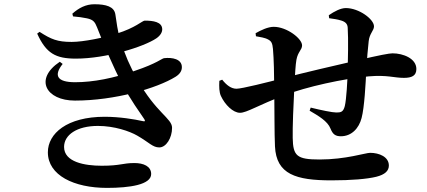

<svg xmlns="http://www.w3.org/2000/svg" viewBox="-20 -833 2040 917"><path d="M490.8 64.4C600.1 64.4 702 49.1 702 -1.8C702 -39.4 664.6 -54.3 622.1 -54.3C564.6 -54.3 556.5 -41.4 465.9 -41.4C383.8 -41.4 286 -59.1 286 -131.2C286 -188.5 346.7 -231.6 447.7 -231.6C526.6 -231.6 599.5 -206.1 635.3 -185.4C693.2 -152.2 708.9 -128.9 740.8 -128.9C773.5 -128.9 801.8 -174.1 801.8 -222.6C801.8 -268 725.4 -293.4 636.2 -453.2C598.2 -521.1 579.2 -566.4 555.2 -639.1C542.4 -678.3 535.4 -735.3 531.1 -763.7C525.6 -802 486.1 -812.7 430.4 -812.7C389.3 -812.7 355.7 -794.5 325.6 -767.6L328.8 -754.7C351.6 -753 378 -749.2 395 -745.5C425.3 -739 433.1 -728.7 443.7 -701.9C474.6 -621.1 522.8 -509.4 561 -436.7C604.3 -353.4 648.6 -295.6 669.3 -263.7C674.2 -255.2 673.4 -251.4 660.9 -254.7C622.6 -263.3 551.3 -275.3 480 -275.3C299.7 -275.3 208.6 -195.1 208.6 -105.7C208.6 4.5 333.6 64.4 490.8 64.4ZM337.8 -352.6C528.1 -352.6 729.6 -411.1 819.1 -466.7C842.4 -481.5 848.6 -497.5 848.6 -512.4C848.6 -551.4 802.3 -559.6 764 -555.2C753.8 -554.5 729.1 -529.9 623.7 -494.7C523.7 -459.9 426.1 -440.3 338.6 -440.3C251.5 -440.3 235.8 -473.1 279.3 -527.6L265.6 -538C141.5 -454.8 200.5 -352.6 337.8 -352.6ZM342.3 -553C487.9 -553 667.4 -609.8 726.4 -649.7C746.6 -663.5 754.8 -679.3 754.8 -693.1C754.6 -728.8 710.8 -734.5 671.4 -734.5C659.7 -734.5 627.4 -700.1 536.9 -672.3C479 -653.6 379.2 -632.8 322.4 -632.8C254 -632.8 224.5 -645.1 169 -680.9L157.6 -672.5C200.5 -577.6 246.3 -553 342.3 -553Z M1563.2 28.4C1657.3 28.4 1733.5 22.1 1777.4 11.2C1818.7 0.8 1837.2 -17.1 1837.2 -42.4C1837.2 -83.9 1791.2 -103.1 1747.6 -103.1C1726.2 -103.1 1631.2 -71.2 1506.2 -71.2C1397 -71.2 1379.8 -88.8 1378 -173.8C1376.8 -221.9 1381.4 -336.2 1386.3 -428.2C1389.1 -479.2 1391.5 -524.2 1395.7 -547.3C1402.8 -586.6 1422.7 -594.4 1422.7 -616.3C1422.7 -649 1349.5 -704.9 1287.5 -704.9C1259.6 -704.9 1225.8 -688.7 1200.7 -674.3L1202.5 -659.8C1222.7 -655.9 1244.7 -653.4 1261.2 -644.1C1275.7 -636.1 1281 -627.5 1283.7 -599.2C1287.9 -552.1 1289.4 -477.6 1289.9 -403.6C1291.3 -300.2 1290.3 -198 1293.3 -133.9C1299.5 0 1394.1 28.4 1563.2 28.4ZM1126.2 -294.3C1159 -294.3 1213.9 -331.4 1338.1 -377.9C1441.8 -418.4 1623.2 -457.8 1741.2 -468.3C1830.9 -475.8 1861.1 -461.1 1908.8 -461.1C1946.4 -461.1 1968.6 -470.9 1968.6 -503.5C1968.6 -553.5 1905.9 -578.3 1854.8 -578.3C1839.7 -578.3 1795.2 -570.4 1683.9 -544.1C1594.3 -523.6 1421.5 -483.5 1336.2 -460.7C1260.1 -440.6 1135.1 -409.2 1109.6 -409.2C1084.4 -409.2 1062.5 -425.7 1041.2 -452.4L1027.6 -447.1C1026.2 -419 1026.6 -392.8 1035 -374.8C1054.1 -333.2 1092.9 -294.3 1126.2 -294.3ZM1607.9 -182.2C1659.1 -182.2 1694.3 -220.1 1707 -269.5C1720.6 -320.8 1726.2 -432.5 1729.6 -498.1C1732.4 -551.6 1737 -600.5 1740.9 -636.6C1744.8 -673.1 1766.2 -687 1766.2 -707.1C1766.2 -741.4 1694.2 -794.5 1631.8 -794.5C1607.2 -794.5 1577.1 -778.8 1550.3 -760.2L1552 -746C1574.1 -742.8 1591.4 -740.8 1609.8 -734.9C1629.7 -728.7 1639.6 -718.8 1640.6 -700.9C1644.4 -646.2 1641.5 -543.5 1640.5 -492.4C1639.5 -449.6 1634.6 -358.4 1626.8 -326.5C1619.4 -297.8 1607.9 -295.7 1586.4 -295.7C1567.2 -295.7 1513.7 -306.8 1463.9 -319.1L1458.8 -304.3C1500 -280.1 1544.7 -254.7 1558.6 -218.6C1569.3 -191.2 1582.6 -182.2 1607.9 -182.2Z"/></svg>

Font: Source Han Serif TW VF
Style: Regular
Weight: 250
Designer: Ryoko NISHIZUKA 西塚涼子 (kana & ideographs); Frank Grießhammer (Latin, Greek & Cyrillic); Wenlong ZHANG 张文龙 (bopomofo); San
Foundry: Adobe
Version: Version 2.002;hotconv 1.1.0;makeotfexe 2.6.0